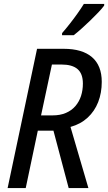

<svg xmlns="http://www.w3.org/2000/svg" viewBox="-20 -964 554 984"><path d="M19 0 169.9 -713.9H306.2Q401.9 -713.9 451.7 -670.9Q501.5 -627.9 501.5 -544.4Q501.5 -487.8 483.2 -440.9Q464.8 -394 429.2 -361.1Q393.6 -328.1 341.3 -313.5L433.1 0H332L253.9 -294.4H173.8L111.8 0ZM190.4 -372.6H249Q288.6 -372.6 317.9 -385.3Q347.2 -397.9 366.5 -420.4Q385.7 -442.9 395.3 -472.4Q404.8 -502 404.8 -535.6Q404.8 -586.4 377.4 -609.9Q350.1 -633.3 295.4 -633.3H246.1ZM297.9 -783.7 298.3 -794.4Q318.4 -817.4 338.6 -843.3Q358.9 -869.1 377.4 -895.3Q396 -921.4 409.7 -943.8H514.2L513.7 -935.1Q503.4 -920.9 484.1 -900.6Q464.8 -880.4 441.9 -858.2Q418.9 -835.9 396.7 -816.2Q374.5 -796.4 357.9 -783.7Z"/></svg>

Font: Open Sans SemiCondensed Medium
Style: Italic
Weight: 500
Width: 4
Italic angle: -12°
Designer: Monotype Design Team
Foundry: Monotype Imaging Inc.
Version: Version 3.000